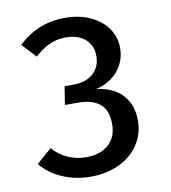

<svg xmlns="http://www.w3.org/2000/svg" viewBox="-82 -793 780 878"><g transform="rotate(-10 307.5 -354.0)"><path d="M503.1 -543.1Q503.1 -500.5 484.9 -466.2Q466.7 -431.8 434.9 -408.7Q403.1 -385.6 362.6 -376.4Q408.7 -371.8 445.4 -351.3Q482.1 -330.8 503.8 -293.1Q525.6 -255.4 525.6 -202.1Q525.6 -141.5 493.8 -92.3Q462.1 -43.1 403.6 -14.6Q345.1 13.8 269.2 13.8Q200.5 13.8 140.8 -11.3Q81 -36.4 40 -85.1L110.3 -146.7Q140 -112.3 180 -94.9Q220 -77.4 264.1 -77.4Q330.3 -77.4 368.5 -111.8Q406.7 -146.2 406.7 -206.2Q406.7 -271.8 370.8 -300.8Q334.9 -329.7 270.3 -329.7H209.2L222.6 -414.4H265.6Q300 -414.4 328.2 -426.9Q356.4 -439.5 373.1 -464.6Q389.7 -489.7 389.7 -526.2Q389.7 -559.5 373.8 -583.8Q357.9 -608.2 330.3 -620.8Q302.6 -633.3 267.7 -633.3Q224.6 -633.3 190.3 -617.7Q155.9 -602.1 121 -569.7L60 -634.9Q151.8 -722.1 276.9 -722.1Q345.1 -722.1 396.4 -697.9Q447.7 -673.8 475.4 -633.1Q503.1 -592.3 503.1 -543.1Z"/></g></svg>

Font: Fira Code Fixed Medium
Style: Regular
Weight: 500
Monospace: yes
Designer: Carrois Corporate, Edenspiekermann AG, Nikita Prokopov
Foundry: Carrois Corporate, Edenspiekermann AG, Nikita Prokopov
Version: Version 5.002